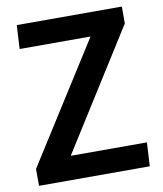

<svg xmlns="http://www.w3.org/2000/svg" viewBox="-82 -795 732 862"><g transform="rotate(-10 284.0 -364.0)"><path d="M26 -77 369 -618V-620H47L53 -728H532V-651L191 -110V-108H537L531 0H26Z"/></g></svg>

Font: Murecho Medium
Style: Regular
Weight: 500
Designer: Neil Summerour
Foundry: Positype
Version: Version 1.010; ttfautohint (v1.8.3)